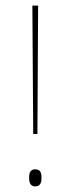

<svg xmlns="http://www.w3.org/2000/svg" viewBox="-20 -659 252 685"><path d="M116 -639 113.5 -181H98.5L95.5 -639ZM105.5 6Q95 6 89.5 -1.2Q84 -8.5 84 -22.5V-27.5Q84 -41.5 89.5 -48.2Q95 -55 105.5 -55Q117 -55 122.5 -48.2Q128 -41.5 128 -27.5V-22.5Q128 -8.5 122.5 -1.2Q117 6 105.5 6Z"/></svg>

Font: Anek Kannada Medium Thin
Style: Regular
Weight: 250
Version: Version 1.003